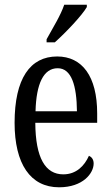

<svg xmlns="http://www.w3.org/2000/svg" viewBox="-20 -786 471 816"><path d="M178 -619V-606H213C261 -649 329 -721 349 -756V-766H253C238 -721 206 -670 178 -619ZM231 10C333 10 378 -50 378 -91C378 -109 369 -119 358 -124C339 -81 304 -45 249 -45C173 -45 131 -114 130 -264H393V-304C393 -462 329 -546 223 -546C108 -546 42 -452 42 -264C42 -90 109 10 231 10ZM307 -313H131C134 -430 165 -496 225 -496C284 -496 306 -422 307 -313Z"/></svg>

Font: Noto Serif Lao ExtCond
Style: Regular
Weight: 400
Width: 2
Designer: Monotype Design Team
Foundry: Monotype Imaging Inc.
Version: Version 2.004